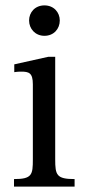

<svg xmlns="http://www.w3.org/2000/svg" viewBox="-20 -693 325 713"><path d="M145 -673C110 -673 88 -647 88 -617C88 -586 111 -560 145 -560C180 -560 202 -586 202 -617C202 -647 180 -673 145 -673ZM257 -28C190 -28 185 -43 185 -101V-482H159L33 -454V-425C33 -425 44 -427 58 -427C87 -427 102 -423 102 -380V-101C102 -44 99 -28 32 -28V0H257Z"/></svg>

Font: STIX Two Math
Style: Regular
Weight: 400
Designer: Ross Mills, John Hudson & Paul Hanslow, Tiro Typeworks Ltd; with portions MicroPress Inc., with additions and correction
Foundry: Tiro Typeworks Ltd
Version: Version 2.02 b142